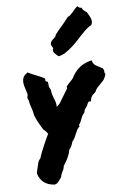

<svg xmlns="http://www.w3.org/2000/svg" viewBox="-118 -1176 839 1276"><g transform="rotate(-10 302.0 -538.0)"><path d="M145.5 32.2Q59.6 20.5 41 -58.6L42 -69.3Q45.9 -81.1 50.8 -95.7Q55.7 -112.3 61.5 -128.4Q67.4 -144.5 81.1 -157.2Q84 -166 92.3 -184.1Q100.6 -202.1 120.1 -238.3Q135.7 -266.6 145 -283.2Q154.3 -299.8 160.2 -308.6Q150.4 -326.2 132.8 -342.8Q117.2 -372.1 106 -398.9Q94.7 -425.8 88.9 -447.3Q87.9 -470.7 81.1 -495.1Q78.1 -507.8 75.2 -520.5Q72.3 -533.2 72.3 -546.9Q68.4 -553.7 65.4 -564.5L67.4 -576.2Q72.3 -584 69.8 -597.2Q67.4 -610.4 63.5 -624Q60.5 -636.7 58.1 -650.9Q55.7 -665 56.6 -678.7Q57.6 -692.4 64 -705.1Q70.3 -717.8 85.9 -726.6L95.7 -733.4L105.5 -727.5Q116.2 -720.7 126 -715.8Q135.7 -710.9 145.5 -706.1Q157.2 -700.2 168.9 -693.8Q180.7 -687.5 194.3 -679.7L204.1 -672.9L203.1 -662.1Q203.1 -660.2 204.1 -657.2Q205.1 -654.3 207 -652.3L217.8 -649.4L218.8 -635.7V-624Q218.8 -615.2 219.7 -611.8Q220.7 -608.4 223.6 -604.5L228.5 -591.8Q228.5 -574.2 231.4 -560.5Q234.4 -546.9 238.3 -533.2Q243.2 -519.5 246.1 -505.4Q249 -491.2 247.1 -474.6Q252.9 -477.5 258.8 -483.4Q260.7 -485.4 263.2 -487.3Q265.6 -489.3 268.6 -491.2L336.9 -584L335 -595.7L359.4 -619.1Q369.1 -627 377.9 -635.3Q386.7 -643.6 392.6 -654.3L398.4 -663.1Q442.4 -721.7 511.7 -735.4L528.3 -739.3L533.2 -723.6Q538.1 -710 552.2 -699.7Q566.4 -689.5 583 -679.7L593.8 -672.9Q599.6 -661.1 599.6 -655.3Q599.6 -649.4 598.6 -645.5L603.5 -632.8Q592.8 -604.5 580.1 -592.3Q567.4 -580.1 553.7 -569.3Q543 -560.5 534.2 -551.8Q525.4 -543 520.5 -532.2L512.7 -522.5Q488.3 -509.8 481.4 -485.4L477.5 -471.7H462.9Q461.9 -471.7 458 -467.3Q454.1 -462.9 446.3 -446.3Q437.5 -434.6 434.1 -431.2Q430.7 -427.7 428.7 -425.8Q426.8 -420.9 425.3 -417Q423.8 -413.1 421.9 -407.2L416 -399.4Q407.2 -391.6 403.3 -384.3Q399.4 -377 394.5 -367.2Q390.6 -358.4 385.7 -349.1Q380.9 -339.8 372.1 -331.1L374 -320.3L366.2 -313.5Q358.4 -306.6 352.5 -296.4Q346.7 -286.1 340.8 -275.4Q335 -263.7 328.1 -252Q321.3 -240.2 310.5 -230.5Q303.7 -212.9 298.3 -203.1Q293 -193.4 280.3 -179.7Q268.6 -132.8 224.6 -79.1Q223.6 -68.4 218.3 -58.1Q212.9 -47.9 207 -39.1Q205.1 -35.2 202.6 -30.8Q200.2 -26.4 199.2 -24.4L196.3 -13.7Q190.4 -2.9 184.1 3.9Q177.7 10.7 171.9 16.6Q168.9 18.6 166.5 21.5Q164.1 24.4 162.1 26.4ZM567.4 -969.7Q559.6 -967.8 541.5 -956.1Q523.4 -944.3 495.1 -918.9Q480.5 -906.2 460 -887.2Q439.5 -868.2 415.5 -850.1Q391.6 -832 366.2 -818.4Q340.8 -804.7 317.4 -803.7Q310.5 -810.5 303.7 -817.4Q296.9 -824.2 292.5 -831.1Q288.1 -837.9 287.1 -845.7Q286.1 -853.5 292 -863.3Q279.3 -883.8 281.2 -894.5Q283.2 -905.3 291.5 -913.1Q299.8 -920.9 310.1 -927.7Q320.3 -934.6 324.2 -948.2Q346.7 -972.7 373.5 -998.5Q400.4 -1024.4 423.8 -1050.8Q433.6 -1052.7 442.9 -1060.1Q452.1 -1067.4 460.9 -1076.2Q469.7 -1085 479 -1094.2Q488.3 -1103.5 499 -1109.4Q501 -1103.5 510.3 -1098.1Q519.5 -1092.8 524.4 -1095.7Q525.4 -1085 535.2 -1074.7Q544.9 -1064.5 552.7 -1060.5Q558.6 -1046.9 564.5 -1035.6Q570.3 -1024.4 573.2 -1013.7Q576.2 -1002.9 575.7 -992.2Q575.2 -981.4 567.4 -969.7Z"/></g></svg>

Font: Permanent Marker
Style: Regular
Weight: 400
Designer: Font Diner, Inc
Foundry: Font Diner, Inc
Version: Version 1.001